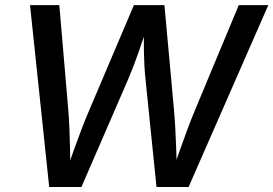

<svg xmlns="http://www.w3.org/2000/svg" viewBox="-20 -748 1093 768"><path d="M176.8 0 100.1 -727.5H217.3L252.9 -310.5Q256.3 -272 257.8 -230.5Q259.3 -189 260.3 -146.5Q261.2 -104 261.7 -61.5H245.1Q259.8 -104 274.9 -146.5Q290 -189 305.9 -230.5Q321.8 -272 338.4 -310.5L515.6 -727.5H637.7L675.8 -310.5Q679.2 -272 681.4 -230.5Q683.6 -189 685.1 -146.5Q686.5 -104 687.5 -61.5H669.4Q684.1 -104 699.2 -146.5Q714.4 -189 729.7 -230.5Q745.1 -272 761.2 -310.5L935.1 -727.5H1053.2L734.4 0H606L562 -431.2Q556.6 -482.4 555.7 -541Q554.7 -599.6 554.7 -672.4H579.6Q556.2 -603 536.1 -544.4Q516.1 -485.8 492.7 -431.2L305.7 0Z"/></svg>

Font: Inter Medium
Style: Italic
Weight: 500
Italic angle: -9.3988°
Designer: Rasmus Andersson
Foundry: rsms
Version: Version 4.001;git-66647c0bb